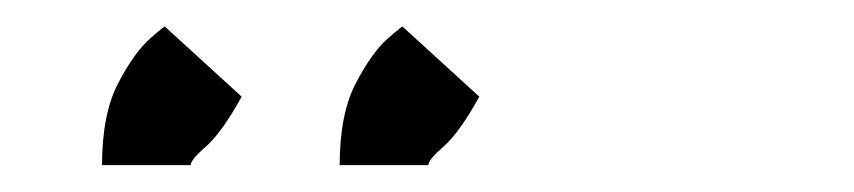

<svg xmlns="http://www.w3.org/2000/svg" viewBox="-20 -725 636 143"><path d="M122 -602H56Q56 -640 68 -663Q80 -686 92 -696.5Q104 -707 103 -705L160 -653Q145 -626 133.5 -616Q122 -606 122 -602ZM299 -602H233Q233 -640 245 -663Q257 -686 269 -696.5Q281 -707 280 -705L337 -653Q322 -626 310.5 -616Q299 -606 299 -602Z"/></svg>

Font: Syne
Style: Italic
Weight: 400
Italic angle: -9°
Designer: Lucas Descroix
Foundry: Bonjour Monde
Version: Version 2.000; ttfautohint (v1.8.3)